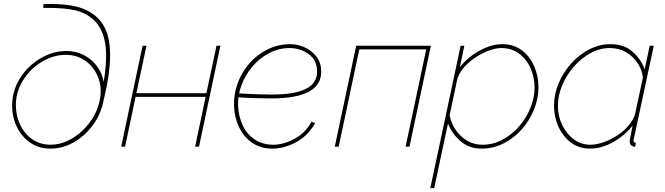

<svg xmlns="http://www.w3.org/2000/svg" viewBox="-20 -754 3417 987"><path d="M238 10Q175 10 128 -26Q81 -62 58.5 -121Q36 -180 45 -250Q52 -299 77.5 -343Q103 -387 141.5 -420.5Q180 -454 226 -473Q272 -492 321 -492Q370 -492 410.5 -471Q451 -450 478 -414.5Q505 -379 513 -333Q536 -473 516.5 -552Q497 -631 441 -668Q401 -697 340.5 -706Q280 -715 203 -713V-733Q282 -736 344.5 -726Q407 -716 450 -687Q497 -658 521.5 -605.5Q546 -553 546 -469Q546 -419 536.5 -357Q527 -295 508 -218Q492 -155 452 -103.5Q412 -52 356.5 -21Q301 10 238 10ZM240 -10Q285 -10 327.5 -30Q370 -50 405.5 -84Q441 -118 464.5 -161Q488 -204 495 -251Q504 -311 482.5 -361.5Q461 -412 418 -442Q375 -472 318 -472Q259 -472 204 -441.5Q149 -411 111.5 -360.5Q74 -310 64 -249Q56 -184 76.5 -129.5Q97 -75 140 -42.5Q183 -10 240 -10Z M603 0 713 -519H733L681 -275H1041L1093 -519H1113L1003 0H983L1037 -256H677L623 0Z M1379 10Q1320 10 1276.5 -20Q1233 -50 1209 -100Q1185 -150 1183 -210Q1181 -269 1201.5 -325.5Q1222 -382 1261.5 -427.5Q1301 -473 1355.5 -500Q1410 -527 1474 -527Q1508 -527 1544 -511.5Q1580 -496 1605 -465.5Q1630 -435 1631 -390Q1634 -320 1570 -284Q1506 -248 1374 -248Q1333 -248 1288.5 -249.5Q1244 -251 1187 -255L1206 -274Q1258 -271 1298.5 -269.5Q1339 -268 1377 -268Q1466 -268 1517.5 -283.5Q1569 -299 1590.5 -327Q1612 -355 1610 -391Q1609 -432 1586.5 -457.5Q1564 -483 1532 -495Q1500 -507 1470 -507Q1413 -507 1363.5 -481Q1314 -455 1277.5 -412Q1241 -369 1221.5 -316.5Q1202 -264 1204 -211Q1206 -157 1227 -111Q1248 -65 1288.5 -37.5Q1329 -10 1386 -10Q1413 -10 1441.5 -18.5Q1470 -27 1497 -42Q1524 -57 1545.5 -79Q1567 -101 1581 -128L1600 -122Q1584 -92 1560.5 -67.5Q1537 -43 1507.5 -26Q1478 -9 1445.5 0.5Q1413 10 1379 10Z M1701 0 1811 -519H2195L2085 0H2065L2171 -500H1827L1721 0Z M2348 -519H2367L2344 -409Q2386 -461 2446 -494Q2506 -527 2562 -527Q2621 -527 2662.5 -495.5Q2704 -464 2726 -413.5Q2748 -363 2748 -306Q2748 -247 2725 -190.5Q2702 -134 2662 -89Q2622 -44 2569 -17Q2516 10 2456 10Q2391 10 2347 -28.5Q2303 -67 2283 -119L2212 213H2192ZM2460 -10Q2515 -10 2563.5 -36Q2612 -62 2649 -105Q2686 -148 2707 -200Q2728 -252 2728 -304Q2728 -358 2707 -404.5Q2686 -451 2647.5 -479Q2609 -507 2557 -507Q2529 -507 2493.5 -494Q2458 -481 2424 -458.5Q2390 -436 2365 -407.5Q2340 -379 2331 -348L2291 -161Q2300 -119 2323.5 -85Q2347 -51 2382 -30.5Q2417 -10 2460 -10Z M3013 10Q2956 10 2914.5 -21.5Q2873 -53 2850.5 -103.5Q2828 -154 2828 -210Q2828 -270 2852 -326.5Q2876 -383 2917 -428.5Q2958 -474 3010 -500.5Q3062 -527 3118 -527Q3188 -527 3231.5 -488.5Q3275 -450 3294 -398L3320 -519H3341L3239 -44Q3238 -42 3237.5 -38.5Q3237 -35 3237 -32Q3237 -20 3249 -20L3245 0Q3243 0 3240.5 0Q3238 0 3236 -1Q3226 -4 3221.5 -11Q3217 -18 3217 -29Q3217 -32 3218 -37Q3219 -42 3222 -57.5Q3225 -73 3232 -108Q3190 -56 3131 -23Q3072 10 3013 10ZM3015 -10Q3047 -10 3083.5 -23Q3120 -36 3153.5 -58Q3187 -80 3211.5 -109Q3236 -138 3245 -169L3285 -356Q3280 -396 3257.5 -430Q3235 -464 3198.5 -485.5Q3162 -507 3115 -507Q3063 -507 3015 -480.5Q2967 -454 2929.5 -411Q2892 -368 2870 -315.5Q2848 -263 2848 -210Q2848 -157 2870 -111.5Q2892 -66 2929.5 -38Q2967 -10 3015 -10Z"/></svg>

Font: Raleway Thin
Style: Italic
Weight: 100
Italic angle: -12°
Designer: Matt McInerney, Pablo Impallari, Rodrigo Fuenzalida
Foundry: Matt McInerney, Pablo Impallari, Rodrigo Fuenzalida
Version: Version 4.026